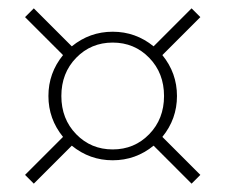

<svg xmlns="http://www.w3.org/2000/svg" viewBox="-20 -502 540 460"><path d="M40 -83 131 -174Q96 -217 96 -272Q96 -327 131 -370L40 -461L61 -482L152 -391Q195 -426 250 -426Q305 -426 348 -391L439 -482L460 -461L369 -370Q404 -327 404 -272Q404 -217 369 -174L460 -83L439 -62L348 -153Q305 -118 250 -118Q195 -118 152 -153L61 -62ZM250 -144Q302 -144 337.5 -180.5Q373 -217 373 -272Q373 -327 337.5 -363.5Q302 -400 250 -400Q198 -400 162.5 -363.5Q127 -327 127 -272Q127 -217 162.5 -180.5Q198 -144 250 -144Z"/></svg>

Font: Spectral ExtraLight
Style: Regular
Weight: 275
Designer: Jean-Baptiste Levee
Foundry: Production Type
Version: Version 2.001